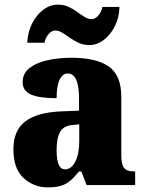

<svg xmlns="http://www.w3.org/2000/svg" viewBox="-20 -801 628 831"><path d="M187 10Q126 10 82 -30.5Q38 -71 38 -155Q38 -237 90 -276Q142 -315 246 -319L322 -322V-375Q322 -483 273 -483Q251 -483 238 -456Q225 -429 225 -376Q150 -376 114 -392Q78 -408 78 -445Q78 -483 107 -506Q136 -529 184 -540Q232 -551 289 -551Q397 -551 451 -513Q505 -475 505 -382V-129Q505 -89 517 -74Q529 -59 561 -59H565V0H355L332 -59H322Q301 -33 283 -18Q265 -3 242.5 3.5Q220 10 187 10ZM261 -68Q289 -68 306 -101.5Q323 -135 323 -191V-263L294 -260Q255 -257 240 -230Q225 -203 225 -151Q225 -68 261 -68ZM367 -606Q341 -606 320.5 -615.5Q300 -625 282.5 -637.5Q265 -650 249.5 -659.5Q234 -669 219 -669Q203 -669 189.5 -652.5Q176 -636 173 -616H98Q100 -662 119 -699.5Q138 -737 167.5 -759Q197 -781 231 -781Q256 -781 276.5 -771.5Q297 -762 314 -749.5Q331 -737 346.5 -727.5Q362 -718 377 -718Q392 -718 406 -734.5Q420 -751 423 -771H497Q496 -725 477 -687.5Q458 -650 429 -628Q400 -606 367 -606Z"/></svg>

Font: Noto Serif Myanmar SemiCondensed Black
Style: Regular
Weight: 900
Width: 4
Designer: Ben Mitchell and the Monotype Design Team
Foundry: Monotype Imaging Inc.
Version: Version 2.106; ttfautohint (v1.8.4.7-5d5b)